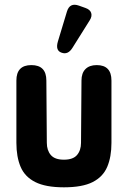

<svg xmlns="http://www.w3.org/2000/svg" viewBox="-20 -787 554 820"><path d="M253 13Q175 13 130.5 -9.5Q86 -32 68 -74.5Q50 -117 50 -177V-443Q50 -509 114 -509Q178 -509 178 -443L180 -177Q180 -145 197 -125Q214 -105 253 -105Q292 -105 309 -125Q326 -145 326 -177L328 -443Q328 -475 345 -492Q362 -509 393 -509Q456 -509 456 -443V-177Q456 -117 438 -74.5Q420 -32 376 -9.5Q332 13 253 13ZM289 -582Q270 -552 243 -562Q216 -571 227 -609L266 -738Q278 -777 317 -763L345 -753Q365 -746 369.5 -731.5Q374 -717 363 -700Z"/></svg>

Font: Zen Maru Gothic Black
Style: Regular
Weight: 900
Designer: Yoshimichi Ohira
Foundry: Positype
Version: Version 1.001